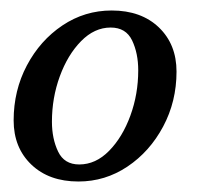

<svg xmlns="http://www.w3.org/2000/svg" viewBox="-20 -820 377 366"><path d="M6 -590.5Q6 -647.5 31.2 -695.2Q56.5 -743 99 -771.5Q141.5 -800 193 -800Q249 -800 282.8 -767.8Q316.5 -735.5 316.5 -683.5Q316.5 -626.5 291 -578.8Q265.5 -531 223 -502.5Q180.5 -474 129.5 -474Q73.5 -474 39.8 -506.2Q6 -538.5 6 -590.5ZM79 -588Q79 -555.5 90.8 -531Q102.5 -506.5 131 -506.5Q162.5 -506.5 188 -532.5Q213.5 -558.5 228.5 -599.5Q243.5 -640.5 243.5 -686Q243.5 -718.5 231.8 -743Q220 -767.5 191 -767.5Q160 -767.5 134.5 -741.5Q109 -715.5 94 -674.5Q79 -633.5 79 -588Z"/></svg>

Font: Besley* Narrow Medium
Style: Italic
Weight: 500
Width: 4
Italic angle: -13°
Designer: Owen Earl
Foundry: indestructible type*
Version: Version 3.000; ttfautohint (v1.8.3)